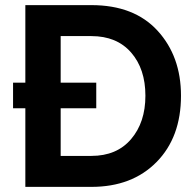

<svg xmlns="http://www.w3.org/2000/svg" viewBox="-20 -730 761 750"><path d="M337 -710Q504 -710 595.5 -610Q687 -510 687 -356Q687 -194 591.5 -97Q496 0 337 0H79V-307H31V-407H79V-710ZM337 -121Q436 -121 492 -186.5Q548 -252 548 -356Q548 -461 492 -525Q436 -589 337 -589H217V-407H356V-307H217V-121Z"/></svg>

Font: Raleway-v4020
Style: Bold
Weight: 700
Designer: Matt McInerney, Pablo Impallari, Rodrigo Fuenzalida
Foundry: Matt McInerney, Pablo Impallari, Rodrigo Fuenzalida
Version: Version 4.020;PS 004.020;hotconv 1.0.88;makeotf.lib2.5.64775